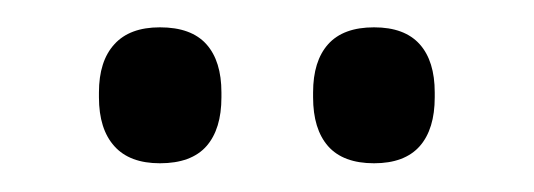

<svg xmlns="http://www.w3.org/2000/svg" viewBox="-20 -684 381 137"><path d="M94.1 -567.5Q72.5 -567.5 61.6 -579.7Q50.6 -591.9 50.6 -614.6V-618Q50.6 -640.4 61.6 -652.4Q72.5 -664.5 94.1 -664.5Q116.5 -664.5 127.3 -652.4Q138 -640.4 138 -618V-614.6Q138 -591.9 127.3 -579.7Q116.5 -567.5 94.1 -567.5ZM246.9 -567.5Q224.9 -567.5 214.1 -579.7Q203.4 -591.9 203.4 -614.6V-618Q203.4 -640.4 214.1 -652.4Q224.9 -664.5 246.9 -664.5Q268.7 -664.5 279.5 -652.4Q290.2 -640.4 290.2 -618V-614.6Q290.2 -591.9 279.5 -579.7Q268.7 -567.5 246.9 -567.5Z"/></svg>

Font: Anek Kannada Medium
Style: Regular
Weight: 500
Designer: Vaishnavi Murthy, Maithili Shingre (Kannada) & Yesha Goshar (Latin)
Foundry: Ek Type
Version: Version 1.003